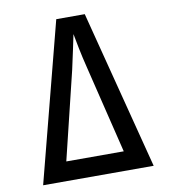

<svg xmlns="http://www.w3.org/2000/svg" viewBox="-82 -800 764 869"><g transform="rotate(-10 300.0 -365.0)"><path d="M46 0 235 -730H366L554 0ZM266 -491 168 -88H432L334 -490Q322 -538 313 -582.5Q304 -627 300 -650Q295 -627 286 -583Q277 -539 266 -491Z"/></g></svg>

Font: JetBrainsMono NFM Medium
Style: Regular
Weight: 500
Monospace: yes
Designer: Philipp Nurullin, Konstantin Bulenkov
Foundry: JetBrains
Version: Version 2.304; ttfautohint (v1.8.4.7-5d5b);Nerd Fonts 3.3.0